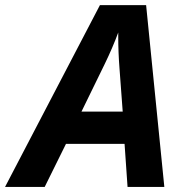

<svg xmlns="http://www.w3.org/2000/svg" viewBox="-80 -737 728 757"><path d="M411.1 -169.9H180.2L96.2 0H-60.1L314 -716.8H496.1L567.9 0H422.9ZM403.8 -296.9 391.1 -467.8Q386.2 -531.7 386.2 -591.3V-608.9Q364.7 -550.3 333 -484.9L241.2 -296.9Z"/></svg>

Font: TypoPRO Open Sans
Style: Bold Italic
Weight: 700
Italic angle: -12°
Foundry: Ascender Corporation
Version: Version 1.10